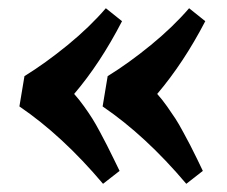

<svg xmlns="http://www.w3.org/2000/svg" viewBox="-20 -496 549 464"><path d="M274.9 -444.8Q222.2 -342.8 159.2 -269Q171.4 -255.4 183.1 -239Q194.8 -222.7 203.1 -209.5Q211.4 -196.3 222.2 -176Q232.9 -155.8 238.3 -145.3Q243.7 -134.8 254.6 -112.5Q265.6 -90.3 269 -83L229 -51.8Q130.9 -168 26.9 -238.8L39.1 -312Q89.8 -343.3 143.6 -387.2Q197.3 -431.2 235.8 -476.1ZM476.1 -444.8Q423.8 -344.2 359.9 -269Q372.1 -255.4 383.8 -238.8Q395.5 -222.2 403.8 -209.5Q412.1 -196.8 423.3 -175.8Q434.6 -154.8 439.5 -145.5Q444.3 -136.2 456.1 -112.3Q467.8 -88.4 470.2 -83L430.2 -51.8Q332 -168 228 -238.8L240.2 -312Q291 -343.3 344.7 -387.2Q398.4 -431.2 437 -476.1Z"/></svg>

Font: Literata Book
Style: Bold Italic
Weight: 700
Italic angle: -3°
Designer: Latin by Veronika Burian and Jose Scaglione. Greek by Irene Vlachou. Cyrillic by Vera Evstafieva
Foundry: TypeTogether
Version: Version 1.003;PS 001.003;hotconv 1.0.88;makeotf.lib2.5.64775